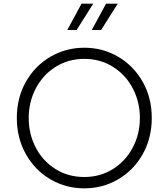

<svg xmlns="http://www.w3.org/2000/svg" viewBox="-20 -1018 921 1050"><path d="M72 -373Q72 -483 121.5 -570.5Q171 -658 255.5 -707.5Q340 -757 441 -757Q542 -757 626.5 -707.5Q711 -658 760.5 -570.5Q810 -483 810 -373Q810 -263 760.5 -175Q711 -87 626.5 -37.5Q542 12 441 12Q340 12 255.5 -37.5Q171 -87 121.5 -175Q72 -263 72 -373ZM441 -50Q528 -50 597.5 -93.5Q667 -137 706 -211Q745 -285 745 -373Q745 -460 706.5 -534Q668 -608 598.5 -652Q529 -696 441 -696Q353 -696 283.5 -652Q214 -608 175.5 -534Q137 -460 137 -373Q137 -285 175.5 -211Q214 -137 283.5 -93.5Q353 -50 441 -50ZM426 -998H490L399 -854H348ZM560 -998H624L533 -854H482Z"/></svg>

Font: Eudoxus Sans Light
Style: Regular
Weight: 300
Designer: Stijn de Vries
Foundry: tokotype
Version: Version 2.005